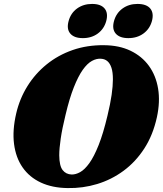

<svg xmlns="http://www.w3.org/2000/svg" viewBox="-20 -944 829 977"><path d="M509 -714Q586.5 -713.5 644.2 -685.8Q702 -658 737.8 -608.8Q773.5 -559.5 784.5 -493Q795.5 -426.5 778.5 -348Q758.5 -256.5 714.2 -188.2Q670 -120 608.5 -74.8Q547 -29.5 474.2 -7.5Q401.5 14.5 324 13Q246 12 188 -15Q130 -42 95.2 -91.8Q60.5 -141.5 51.5 -211.2Q42.5 -281 62.5 -367Q80 -442 119.5 -505.5Q159 -569 217.2 -616.2Q275.5 -663.5 349.2 -689.2Q423 -715 509 -714ZM344.5 -56Q365 -55.5 388 -68.2Q411 -81 434.8 -114Q458.5 -147 482 -206Q505.5 -265 527 -356Q541.5 -416 548 -461.2Q554.5 -506.5 554.5 -540Q554.5 -577 547 -599.5Q539.5 -622 526.2 -633Q513 -644 494.5 -645Q471.5 -647 447.8 -634Q424 -621 401 -588.5Q378 -556 355.8 -500Q333.5 -444 313.5 -359.5Q296.5 -290 289 -239.2Q281.5 -188.5 281.5 -153.5Q282 -100 298.8 -78.5Q315.5 -57 344.5 -56ZM401.5 -750Q357.5 -750 337.8 -773Q318 -796 329 -836.5Q340 -877.5 372.2 -900.8Q404.5 -924 448.5 -924Q493 -924 512.2 -900.8Q531.5 -877.5 520.5 -836.5Q509.5 -797 477.8 -773.5Q446 -750 401.5 -750ZM633 -750Q589 -750 569 -773Q549 -796 560 -836.5Q571 -877 603.2 -900.5Q635.5 -924 679.5 -924Q725 -924 744.5 -900.8Q764 -877.5 753 -836.5Q742 -797 710 -773.5Q678 -750 633 -750Z"/></svg>

Font: Fraunces Wonky
Style: Italic
Weight: 900
Italic angle: -16°
Version: Version 1.000;[b76b70a41]